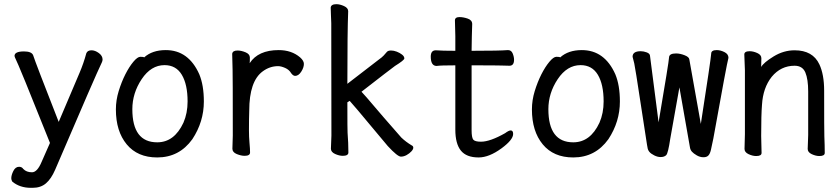

<svg xmlns="http://www.w3.org/2000/svg" viewBox="-20 -733 4040 923"><path d="M137.2 169.9Q175.8 169.9 200.9 148.4Q226.1 127 245.1 83Q442.9 -378.9 469.2 -432.1Q473.1 -439.9 473.1 -446.8Q473.1 -464.8 455.1 -478Q437 -491.2 419.9 -491.2Q400.9 -491.2 395 -477.1Q381.8 -428.2 362.8 -383.8L262.2 -147Q148.9 -436 139.2 -467.8Q131.8 -485.8 95.2 -485.8Q49.8 -485.8 49.8 -463.9L51.8 -457Q69.8 -422.9 220.2 -45.9L180.2 44.9Q159.2 95.2 133.8 95.2Q106.9 95.2 91.8 79.1Q85 68.8 71.8 68.8Q54.2 68.8 44.2 88.9Q34.2 108.9 34.2 124Q34.2 131.8 39.1 140.1Q75.2 169.9 127.9 169.9Z M735.8 23.9Q641.1 23.9 589.1 -39.1Q537.1 -102.1 537.1 -207Q537.1 -251 550.5 -294.9Q564 -338.9 582.5 -375.5Q601.1 -412.1 621.1 -436Q641.1 -460 654.8 -460Q670.9 -460 672.9 -457Q711.9 -492.2 776.9 -492.2Q886.2 -492.2 938 -376Q960 -323.2 960 -245.1Q960 -147.9 904.8 -64Q841.8 23.9 735.8 23.9ZM735.8 -48.8Q817.9 -48.8 861.8 -143.1Q881.8 -189 881.8 -245.1Q881.8 -327.1 854 -373.5Q826.2 -419.9 771 -419.9Q706.1 -419.9 661.1 -352.5Q616.2 -285.2 616.2 -208Q616.2 -48.8 735.8 -48.8Z M1155.8 16.1Q1139.2 16.1 1118.2 7.6Q1097.2 -1 1097.2 -18.1L1099.1 -81.1Q1099.1 -377.9 1098.1 -397.9Q1096.2 -454.1 1096.2 -474.1Q1098.1 -490.2 1122.1 -490.2Q1139.2 -490.2 1160.2 -481.7Q1181.2 -473.1 1181.2 -456.1Q1181.2 -436 1180.2 -429.2Q1221.2 -492.2 1319.8 -492.2Q1381.8 -492.2 1422.9 -457Q1440.9 -440.9 1440.9 -425.8Q1440.9 -408.2 1428 -388.2Q1415 -368.2 1398.9 -368.2Q1389.2 -368.2 1379.9 -380.9Q1370.1 -397.9 1350.6 -406.5Q1331.1 -415 1316.9 -415Q1276.9 -415 1243.2 -390.1Q1178.2 -342.8 1178.2 -201.2Q1176.8 -163.1 1176.8 -106Q1176.8 -75.2 1179.4 -46.1Q1182.1 -17.1 1182.1 0Q1182.1 16.1 1155.8 16.1Z M1907.2 20Q1891.1 20 1844.2 -30.8Q1806.2 -75.2 1751 -142.1Q1695.8 -209 1661.1 -248L1649.9 -241.2Q1649.9 -103 1650.9 -95.2Q1654.8 -45.9 1654.8 0Q1654.8 16.1 1627.9 16.1Q1610.8 16.1 1590.8 7.1Q1570.8 -2 1570.8 -18.1L1573.2 -81.1Q1573.2 -600.1 1572.5 -621.1Q1571.8 -642.1 1570.8 -664.6Q1569.8 -687 1569.8 -696.8Q1571.8 -712.9 1597.2 -712.9Q1613.8 -712.9 1633.8 -703.9Q1653.8 -694.8 1653.8 -679.2Q1649.9 -583 1649.9 -330.1L1803.2 -448.2Q1814.9 -456.1 1824.5 -466.1Q1834 -476.1 1839.6 -483.2Q1845.2 -490.2 1859.9 -490.2Q1873 -490.2 1887.5 -484.6Q1901.9 -479 1912.8 -470.5Q1923.8 -461.9 1923.8 -452.1Q1923.8 -443.8 1878.9 -416Q1857.9 -400.9 1717.8 -292Q1740.2 -268.1 1774.2 -227.5Q1808.1 -187 1909.2 -71.8Q1931.2 -50.8 1959 -34.2Q1966.8 -30.8 1966.8 -22.9Q1966.8 -15.1 1957.5 -5.1Q1948.2 4.9 1934.6 12.5Q1920.9 20 1907.2 20Z M2280.8 23.9Q2222.2 23.9 2195.6 -9Q2168.9 -42 2168.9 -109.9V-418.9Q2097.2 -418.9 2079.1 -416Q2050.8 -416 2050.8 -460.9Q2050.8 -491.2 2075.2 -491.2Q2105 -488.8 2168.9 -488.8V-559.1Q2167 -615.2 2167 -634.8Q2167 -650.9 2189 -650.9Q2207 -650.9 2228.5 -643.6Q2250 -636.2 2250 -617.2Q2248 -563 2247.1 -488.8Q2382.8 -488.8 2421.9 -492.2Q2438 -492.2 2444.6 -476.1Q2451.2 -460 2451.2 -445.8Q2451.2 -417 2429.2 -417Q2409.2 -417 2390.1 -418Q2371.1 -418.9 2247.1 -418.9V-107.9Q2247.1 -71.8 2255.1 -61.8Q2263.2 -51.8 2292 -51.8Q2335.9 -51.8 2408.2 -92.8Q2425.8 -106 2435.1 -106Q2446.8 -106 2446.8 -88.9Q2446.8 -61 2391.1 -20Q2331.1 23.9 2280.8 23.9Z M2735.8 23.9Q2641.1 23.9 2589.1 -39.1Q2537.1 -102.1 2537.1 -207Q2537.1 -251 2550.5 -294.9Q2564 -338.9 2582.5 -375.5Q2601.1 -412.1 2621.1 -436Q2641.1 -460 2654.8 -460Q2670.9 -460 2672.9 -457Q2711.9 -492.2 2776.9 -492.2Q2886.2 -492.2 2938 -376Q2960 -323.2 2960 -245.1Q2960 -147.9 2904.8 -64Q2841.8 23.9 2735.8 23.9ZM2735.8 -48.8Q2817.9 -48.8 2861.8 -143.1Q2881.8 -189 2881.8 -245.1Q2881.8 -327.1 2854 -373.5Q2826.2 -419.9 2771 -419.9Q2706.1 -419.9 2661.1 -352.5Q2616.2 -285.2 2616.2 -208Q2616.2 -48.8 2735.8 -48.8Z M3361.8 22.9Q3345.2 22.9 3329.6 13.9Q3314 4.9 3306.4 -3.7Q3298.8 -12.2 3296.9 -23.9L3246.1 -313L3202.1 -65.9Q3191.9 2.9 3182.9 12.5Q3173.8 22 3155.8 22Q3141.1 22 3125 13.9Q3108.9 5.9 3101.6 -3.2Q3094.2 -12.2 3092.8 -23.9Q3091.8 -29.8 3090.3 -37.4Q3088.9 -44.9 3061 -228Q3033.2 -411.1 3029.1 -428Q3024.9 -444.8 3021 -460Q3021 -486.8 3060.1 -486.8Q3074.2 -486.8 3089.6 -481Q3105 -475.1 3105 -462.9L3146 -145Q3195.8 -438 3196.3 -457Q3196.8 -476.1 3230 -476.1Q3249 -476.1 3271 -467.5Q3293 -459 3293.9 -446.8L3349.1 -137.2Q3397 -445.8 3398.9 -475.1Q3398.9 -492.2 3425.8 -492.2Q3442.9 -492.2 3462.4 -482.7Q3481.9 -473.1 3481.9 -455.1Q3474.1 -428.2 3409.2 -66.9Q3401.9 -30.8 3397.5 -12Q3393.1 6.8 3385 14.9Q3377 22.9 3361.8 22.9Z M3615.2 17.1Q3598.1 17.1 3578.6 8.1Q3559.1 -1 3559.1 -17.1Q3559.1 -43.9 3561 -87.9V-395Q3558.1 -458 3558.1 -471.2Q3558.1 -486.8 3584 -486.8Q3601.1 -486.8 3620.6 -478Q3640.1 -469.2 3640.1 -453.1L3639.2 -411.1Q3650.9 -432.1 3699 -461.7Q3747.1 -491.2 3799.8 -491.2Q3887.2 -491.2 3918.9 -423.8Q3941.9 -375 3941.9 -296.9Q3941.9 -99.1 3942.9 -78.1Q3944.8 -33.2 3944.8 2Q3944.8 17.1 3918.9 17.1Q3901.9 17.1 3882.3 8.1Q3862.8 -1 3862.8 -17.1Q3863.8 -24.9 3863.8 -44.4Q3863.8 -64 3865.2 -84V-293Q3865.2 -352.1 3851.6 -384.5Q3837.9 -417 3799.8 -417Q3733.9 -417 3689.9 -363.8Q3647.9 -311 3643.1 -229Q3639.2 -183.1 3639.2 -79.1Q3639.2 -56.2 3641.1 2Q3641.1 17.1 3615.2 17.1Z"/></svg>

Font: LXGW WenKai Mono GB Screen
Style: Regular
Weight: 400
Monospace: yes
Designer: LXGW / Fontworks Inc.
Foundry: LXGW / Fontworks Inc.
Version: Version 1.510;January 18,2025